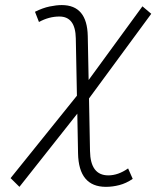

<svg xmlns="http://www.w3.org/2000/svg" viewBox="-20 -723 626 753"><path d="M56.2 9.8 21.5 -24.4 281.7 -347.7 277.3 -572.3Q275.9 -658.2 212.9 -658.2Q171.9 -658.2 132.8 -636.7L117.2 -676.8Q147.5 -691.9 174.3 -697.5Q201.2 -703.1 222.2 -703.1Q321.8 -703.1 324.2 -581.5L327.6 -409.2L538.6 -698.2L573.2 -668.9L329.1 -336.9L333 -130.9Q334.5 -35.2 404.8 -35.2Q443.4 -35.2 482.4 -62.5L500.5 -21.5Q474.6 -3.9 448 2.9Q421.4 9.8 395.5 9.8Q288.6 9.8 286.1 -121.6L283.2 -277.3Z"/></svg>

Font: Cascadia Mono ExtraLight
Style: Italic
Weight: 200
Italic angle: -10°
Monospace: yes
Designer: Aaron Bell
Foundry: Saja Typeworks
Version: Version 2404.023; ttfautohint (v1.8.4)